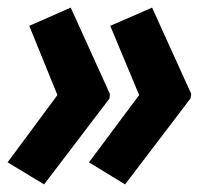

<svg xmlns="http://www.w3.org/2000/svg" viewBox="-27 -525 542 505"><path d="M-7 -98 124 -275 50 -457 159 -505 262 -278 261 -266 89 -40ZM207 -98 339 -275 263 -457 373 -505 476 -278 474 -266 302 -40Z"/></svg>

Font: Noto Sans Display Ex Bold Cond
Style: Italic
Weight: 800
Width: 3
Italic angle: -12°
Designer: Monotype Design team
Foundry: Monotype Imaging Inc.
Version: Version 1.000